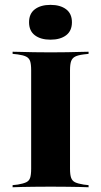

<svg xmlns="http://www.w3.org/2000/svg" viewBox="-20 -789 427 809"><path d="M181.5 -2.4Q150.8 -2.4 122.6 -2Q94.4 -1.6 71.8 -1.2Q49.2 -0.8 33.1 0V-8.9L54.8 -11.3Q78.2 -15.3 90.3 -21Q102.4 -26.6 106.9 -39.5Q111.3 -52.4 111.3 -78.2V-492.7Q111.3 -518.5 106.9 -531.5Q102.4 -544.4 90.3 -550.4Q78.2 -556.5 54.8 -559.7L33.1 -562.1V-571Q49.2 -571 71.8 -570.2Q94.4 -569.4 122.6 -569Q150.8 -568.5 181.5 -568.5H193.5H205.6Q236.3 -568.5 264.1 -569Q291.9 -569.4 314.9 -570.2Q337.9 -571 353.2 -571V-562.1L332.3 -559.7Q308.1 -556.5 296.4 -550.4Q284.7 -544.4 279.8 -531.5Q275 -518.5 275 -492.7V-78.2Q275 -52.4 279.8 -39.5Q284.7 -26.6 296.4 -21Q308.1 -15.3 332.3 -11.3L353.2 -8.9V0Q337.9 -0.8 314.9 -1.2Q291.9 -1.6 264.1 -2Q236.3 -2.4 205.6 -2.4H193.5ZM192.7 -621.8Q151.6 -621.8 127 -640.3Q102.4 -658.9 102.4 -695.2Q102.4 -731.5 127 -750Q151.6 -768.5 192.7 -768.5Q233.9 -768.5 258.5 -750Q283.1 -731.5 283.1 -695.2Q283.1 -658.9 258.5 -640.3Q233.9 -621.8 192.7 -621.8Z"/></svg>

Font: Playfair 144pt SemiExpanded Black
Style: Regular
Weight: 900
Width: 6
Designer: Claus Eggers Sørensen
Foundry: Claus Eggers Sørensen
Version: Version 2.203